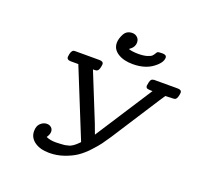

<svg xmlns="http://www.w3.org/2000/svg" viewBox="-158 -1112 1335 1295"><g transform="rotate(20 510.0 -465.0)"><path d="M179.2 -92.8Q179.2 -129.9 199.7 -148.9Q220.2 -168 245.1 -168Q263.2 -168 276.1 -157Q289.1 -146 289.1 -127Q289.1 -107.9 272.9 -84Q300.8 -70.8 342.8 -70.8Q358.9 -70.8 373 -72Q387.2 -73.2 397.7 -73.7Q408.2 -74.2 418.2 -77.1Q428.2 -80.1 434.6 -81.1Q440.9 -82 449 -86.9Q457 -91.8 460.4 -93.5Q463.9 -95.2 471.4 -101.6Q479 -107.9 481.4 -109.9Q483.9 -111.8 492.4 -120.4Q501 -128.9 502.9 -130.9L305.2 -619.1H252Q222.2 -619.1 222.2 -641.1Q226.1 -684.1 243.2 -691.9Q246.1 -693.8 261.2 -693.8H429.2Q459 -693.8 459 -672.9Q455.1 -632.8 441.9 -624Q436 -619.1 423.8 -619.1H410.2L545.9 -283.2L573.2 -210L837.9 -619.1Q834 -619.1 827.4 -619.1Q820.8 -619.1 817.4 -619.6Q814 -620.1 808.6 -620.6Q803.2 -621.1 800 -622.1Q796.9 -623 794.4 -625.5Q792 -627.9 790.5 -631.3Q789.1 -634.8 789.1 -640.1Q789.1 -644 793.9 -667Q797.9 -682.1 804 -687.5Q810.1 -692.9 823.2 -693.8H992.2Q1020 -693.8 1020 -672.9Q1016.1 -632.8 1002 -623Q996.1 -619.1 976.1 -619.1Q960 -619.1 930.2 -617.2Q927.2 -612.3 900.9 -573.2L682.1 -233.9Q658.2 -197.8 639.6 -172.4Q621.1 -147 585.4 -108.9Q549.8 -70.8 514.9 -47.4Q480 -23.9 429.4 -6.3Q378.9 11.2 324.2 11.2Q259.3 11.2 219.2 -17.3Q179.2 -45.9 179.2 -92.8ZM500 -842.8Q500 -872.6 518.1 -906.7Q536.1 -940.9 577.1 -940.9Q598.1 -940.9 613 -927Q627.9 -913.1 627.9 -891.1Q627.9 -856 591.8 -832V-831.1Q615.7 -822.3 660.2 -821.8Q698.2 -821.8 723.1 -829.3Q748 -836.9 756.1 -845.5Q764.2 -854 770 -864.5Q775.9 -875 779.8 -877Q786.6 -880.9 812 -880.9H814.9Q843.8 -880.9 844.2 -860.8Q844.2 -823.7 789.6 -783.9Q734.9 -744.1 648.9 -744.1Q583 -744.1 541.5 -771Q500 -797.9 500 -842.8Z"/></g></svg>

Font: CMU Concrete
Style: BoldItalic
Weight: 700
Italic angle: -14.04°
Version: Version 0.7.0